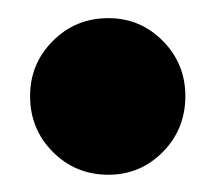

<svg xmlns="http://www.w3.org/2000/svg" viewBox="-20 -446 246 217"><path d="M102.5 -248.5Q65.5 -248.5 39.8 -274.2Q14 -300 14 -337.5Q14 -374 39.8 -399.8Q65.5 -425.5 102.5 -425.5Q138.5 -425.5 164 -399.8Q189.5 -374 189.5 -337.5Q189.5 -300 164 -274.2Q138.5 -248.5 102.5 -248.5Z"/></svg>

Font: Anybody Condensed ExtraBold
Style: Regular
Weight: 800
Width: 3
Designer: Tyler Finck
Foundry: Etcetera Type Company
Version: Version 1.010; ttfautohint (v1.8.3) -l 8 -r 50 -G 200 -x 14 